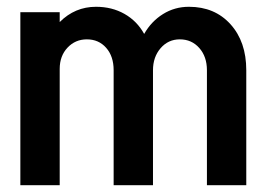

<svg xmlns="http://www.w3.org/2000/svg" viewBox="-20 -546 776 566"><path d="M706 -339V0H590V-339Q590 -379 567.5 -404.5Q545 -430 510 -430Q476 -430 453.5 -404Q431 -378 431 -339V0H315V-339Q315 -380 293 -405Q271 -430 236 -430Q202 -430 179 -405.5Q156 -381 156 -343V0H40V-510H156V-481Q201 -526 263 -526Q310 -526 347 -505Q384 -484 405 -446Q426 -483 460.5 -504.5Q495 -526 537 -526Q613 -526 659.5 -474.5Q706 -423 706 -339Z"/></svg>

Font: Akshar Medium
Style: Regular
Weight: 500
Designer: Tall Chai
Foundry: Tall Chai
Version: Version 1.000